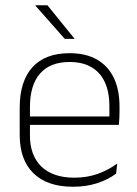

<svg xmlns="http://www.w3.org/2000/svg" viewBox="-20 -701 523 731"><path d="M258 10Q160 10 107.5 -41.2Q55 -92.5 55 -187V-290.5Q55 -391.5 103.5 -445Q152 -498.5 245 -498.5Q307 -498.5 349.2 -474.2Q391.5 -450 413.2 -404.8Q435 -359.5 435 -295.5V-278Q435 -265.5 434.5 -252.8Q434 -240 432.5 -225.5H396Q396.5 -245.5 396.5 -263.2Q396.5 -281 396.5 -296Q396.5 -350.5 379.2 -388Q362 -425.5 328.2 -445.2Q294.5 -465 245 -465Q171 -465 132.5 -421Q94 -377 94 -293V-245V-239V-184.5Q94 -147 105 -117.5Q116 -88 137.2 -67.2Q158.5 -46.5 190 -35.5Q221.5 -24.5 263 -24.5Q310 -24.5 350.5 -38.5Q391 -52.5 426.5 -78.5L422 -40Q391.5 -17 349.8 -3.5Q308 10 258 10ZM75 -225.5V-257.5H422.5V-225.5ZM160.5 -681 263.5 -554V-553H226.5L114.5 -680V-681Z"/></svg>

Font: Anek Odia Medium ExtraLight
Style: Regular
Weight: 250
Version: Version 1.003